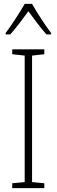

<svg xmlns="http://www.w3.org/2000/svg" viewBox="-20 -968 291 988"><path d="M145 -948H107C83 -905 37 -835 9 -798V-791H33C62 -823 99 -873 126 -910C154 -872 189 -824 219 -791H243V-798C220 -827 170 -903 145 -948ZM208 0V-25L145 -31V-682L208 -689V-714H43V-689L107 -682V-31L43 -25V0Z"/></svg>

Font: Noto Sans Devanagari UI Condensed ExtraLight
Style: Regular
Weight: 200
Width: 3
Designer: Jelle Bosma - Monotype Design Team
Foundry: Monotype Imaging Inc.
Version: Version 2.004